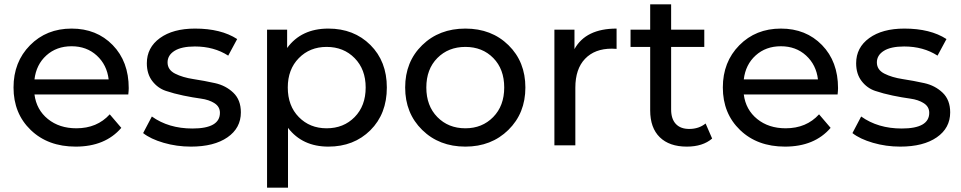

<svg xmlns="http://www.w3.org/2000/svg" viewBox="-20 -666 4404 880"><path d="M570 -262Q570 -251 568 -233H138Q147 -163 199.5 -120.5Q252 -78 330 -78Q425 -78 483 -142L536 -80Q462 6 327 6Q200 6 121 -70Q42 -146 42 -265Q42 -382 117.5 -458.5Q193 -535 308 -535Q423 -535 496.5 -459.5Q570 -384 570 -262ZM138 -302H478Q470 -369 423.5 -411.5Q377 -454 308 -454Q239 -454 192.5 -412Q146 -370 138 -302Z M855 6Q790 6 730 -11.5Q670 -29 636 -56L676 -132Q753 -77 862 -77Q988 -77 988 -149Q988 -177 963 -193Q938 -209 901 -214Q864 -219 820.5 -228Q777 -237 740 -249.5Q703 -262 678 -294.5Q653 -327 653 -376Q653 -448 713 -491.5Q773 -535 874 -535Q993 -535 1067 -487L1026 -411Q961 -453 873 -453Q812 -453 780 -433Q748 -413 748 -380Q748 -346 782.5 -328.5Q817 -311 866.5 -303.5Q916 -296 965.5 -285Q1015 -274 1049.5 -241Q1084 -208 1084 -151Q1084 -79 1022.5 -36.5Q961 6 855 6Z M1485 -535Q1602 -535 1677.5 -460Q1753 -385 1753 -265Q1753 -144 1677.5 -69Q1602 6 1485 6Q1366 6 1300 -80V194H1204V-530H1296V-446Q1361 -535 1485 -535ZM1477 -78Q1555 -78 1605.5 -129.5Q1656 -181 1656 -265Q1656 -348 1605.5 -399.5Q1555 -451 1477 -451Q1400 -451 1349.5 -399.5Q1299 -348 1299 -265Q1299 -181 1349.5 -129.5Q1400 -78 1477 -78Z M2113 6Q1993 6 1915 -70.5Q1837 -147 1837 -265Q1837 -383 1915 -459Q1993 -535 2113 -535Q2233 -535 2310.5 -459Q2388 -383 2388 -265Q2388 -147 2310 -70.5Q2232 6 2113 6ZM2113 -78Q2190 -78 2240.5 -129.5Q2291 -181 2291 -265Q2291 -349 2241 -400Q2191 -451 2113 -451Q2035 -451 1984.5 -400Q1934 -349 1934 -265Q1934 -181 1984.5 -129.5Q2035 -78 2113 -78Z M2613 -530V-441Q2665 -535 2806 -535V-442Q2798 -443 2784 -443Q2706 -443 2661.5 -396.5Q2617 -350 2617 -264V0H2521V-530Z M3214 -100 3244 -31Q3201 6 3128 6Q3048 6 3004 -37Q2960 -80 2960 -160V-451H2870V-530H2960V-646H3056V-530H3208V-451H3056V-164Q3056 -121 3077.5 -98Q3099 -75 3139 -75Q3183 -75 3214 -100Z M3821 -262Q3821 -251 3819 -233H3389Q3398 -163 3450.5 -120.5Q3503 -78 3581 -78Q3676 -78 3734 -142L3787 -80Q3713 6 3578 6Q3451 6 3372 -70Q3293 -146 3293 -265Q3293 -382 3368.5 -458.5Q3444 -535 3559 -535Q3674 -535 3747.5 -459.5Q3821 -384 3821 -262ZM3389 -302H3729Q3721 -369 3674.5 -411.5Q3628 -454 3559 -454Q3490 -454 3443.5 -412Q3397 -370 3389 -302Z M4106 6Q4041 6 3981 -11.5Q3921 -29 3887 -56L3927 -132Q4004 -77 4113 -77Q4239 -77 4239 -149Q4239 -177 4214 -193Q4189 -209 4152 -214Q4115 -219 4071.5 -228Q4028 -237 3991 -249.5Q3954 -262 3929 -294.5Q3904 -327 3904 -376Q3904 -448 3964 -491.5Q4024 -535 4125 -535Q4244 -535 4318 -487L4277 -411Q4212 -453 4124 -453Q4063 -453 4031 -433Q3999 -413 3999 -380Q3999 -346 4033.5 -328.5Q4068 -311 4117.5 -303.5Q4167 -296 4216.5 -285Q4266 -274 4300.5 -241Q4335 -208 4335 -151Q4335 -79 4273.5 -36.5Q4212 6 4106 6Z"/></svg>

Font: false
Style: Regular
Weight: 500
Designer: Julieta Ulanovsky
Foundry: Julieta Ulanovsky
Version: Version 7.222;hotconv 1.0.109;makeotfexe 2.5.65596